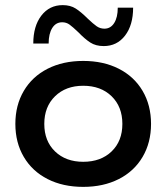

<svg xmlns="http://www.w3.org/2000/svg" viewBox="-20 -720 650 750"><path d="M570 -236Q570 -163 537 -107Q504 -51 444 -20.5Q384 10 305 10Q226 10 166 -20.5Q106 -51 73 -107Q40 -163 40 -236Q40 -309 73 -365Q106 -421 166 -451.5Q226 -482 305 -482Q384 -482 444 -451.5Q504 -421 537 -365Q570 -309 570 -236ZM458 -236Q458 -303 416 -344Q374 -385 305 -385Q237 -385 195 -344Q153 -303 153 -236Q153 -169 195 -128.5Q237 -88 305 -88Q374 -88 416 -128.5Q458 -169 458 -236ZM385 -540Q354 -540 332.5 -554Q311 -568 286 -594Q264 -615 251.5 -624Q239 -633 223 -633Q198 -633 184 -610.5Q170 -588 170 -550H110Q110 -618 141.5 -659Q173 -700 225 -700Q255 -700 276 -686.5Q297 -673 323 -647Q344 -627 357.5 -617.5Q371 -608 388 -608Q412 -608 426 -630Q440 -652 440 -690H500Q500 -622 468.5 -581Q437 -540 385 -540Z"/></svg>

Font: Madhuban Medium
Style: Regular
Weight: 500
Designer: jaikishan Patel
Foundry: MagicType
Version: Version 1.000